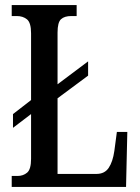

<svg xmlns="http://www.w3.org/2000/svg" viewBox="-20 -734 549 754"><path d="M26 0V-43H49Q71 -43 86.5 -56Q102 -69 102 -110V-286L31 -232V-286L102 -341V-603Q102 -645 86 -658Q70 -671 46 -671H26V-714H281V-671H260Q233 -671 219.5 -658.5Q206 -646 206 -606V-403L326 -493V-437L206 -348V-51H359Q391 -51 407 -75Q423 -99 429 -141L439 -216H480L475 0Z"/></svg>

Font: Noto Serif Thai ExtraCondensed Medium
Style: Regular
Weight: 500
Width: 2
Designer: Monotype Design Team
Foundry: Monotype Imaging Inc.
Version: Version 2.002; ttfautohint (v1.8.4.7-5d5b)